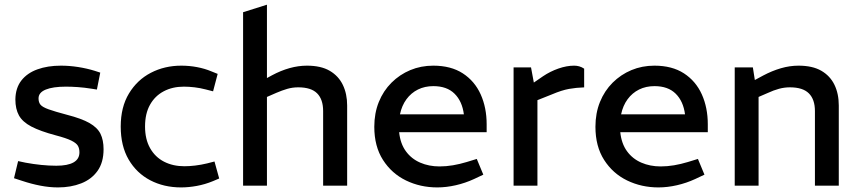

<svg xmlns="http://www.w3.org/2000/svg" viewBox="-20 -790 3657 817"><path d="M226.9 7.5Q190.3 7.5 152.1 0.1Q113.9 -7.2 74.2 -20.4L39.6 -31.7L57.1 -104.5L88.6 -97.8Q122 -91.6 155.3 -88.2Q188.7 -84.8 219.6 -84.8Q268.1 -84.8 293 -99Q318 -113.2 318 -141.7Q318 -158.5 311.3 -169.9Q304.6 -181.3 283.4 -191.8Q262.2 -202.3 217.2 -214.1Q150.9 -231.8 113.4 -251.5Q75.9 -271.2 60.7 -298.7Q45.4 -326.2 45.4 -367.1Q46.2 -415.6 70.9 -447.4Q95.7 -479.2 139.3 -494.9Q182.8 -510.6 239.2 -510.6Q275.4 -510.6 312.5 -504.8Q349.7 -499 383.6 -488.5L406.6 -481L392.3 -408.9L371.8 -412.2Q338.7 -417.5 311.2 -419.4Q283.7 -421.3 260.4 -421.3Q205.2 -421.3 174.6 -408.8Q144 -396.3 144 -371.3Q144 -354.2 152.5 -344.2Q160.9 -334.1 186.9 -324.8Q212.9 -315.4 264.9 -301.6Q327.2 -285.6 360.8 -266.4Q394.4 -247.2 407.6 -220.6Q420.7 -193.9 420.7 -155Q420.7 -98.8 395.1 -62.9Q369.5 -27 325.6 -9.8Q281.7 7.5 226.9 7.5Z M750.5 7.5Q677.5 7.5 619.3 -22.9Q561.2 -53.3 527.4 -111.1Q493.7 -168.9 493.7 -251.6Q493.7 -334.5 528.8 -392.3Q563.9 -450.2 622.2 -480.4Q680.5 -510.6 751.5 -510.6Q785.7 -510.6 818.4 -504.4Q851.2 -498.2 879.3 -486.4L906.2 -475.6L886.7 -401.4L854.6 -409.6Q831.2 -415.7 807.5 -418.5Q783.7 -421.3 762.3 -421.3Q713.9 -421.3 676.6 -401.5Q639.3 -381.8 618.3 -344.2Q597.2 -306.7 597.2 -251.6Q597.2 -197.5 618.8 -159.4Q640.3 -121.4 678.1 -102Q715.9 -82.6 764.3 -82.6Q786.2 -82.6 811 -85.6Q835.9 -88.6 861.2 -94.7L892.7 -102.8L912.7 -30.5L885.6 -19Q852.4 -5.3 817.4 1.1Q782.5 7.5 750.5 7.5Z M1014.4 0V-738L1115.9 -770V-457.9L1137.6 -469.7Q1174.9 -489.7 1212.3 -500.2Q1249.7 -510.6 1285.9 -510.6Q1345.9 -510.6 1383.3 -488.6Q1420.8 -466.5 1439 -428.4Q1457.2 -390.4 1457.2 -341.1V0H1355V-317.4Q1355 -367.3 1329.4 -392.8Q1303.9 -418.4 1249.1 -418.4Q1224.8 -418.4 1202.4 -411.9Q1179.9 -405.3 1156 -395L1115.9 -377.5V0Z M1840.6 7.5Q1768.5 7.5 1707.5 -22.1Q1646.6 -51.7 1609.7 -109.4Q1572.7 -167.1 1572.7 -250.6Q1572.7 -308.2 1591.9 -355.9Q1611.1 -403.5 1645.9 -438.2Q1680.7 -472.8 1725.9 -491.7Q1771.2 -510.6 1823.7 -510.6Q1898.9 -510.6 1949.4 -477.8Q1999.9 -444.9 2025.4 -388.4Q2050.8 -331.8 2050.8 -261.1V-227.5H1678.4Q1683.5 -178.7 1707.1 -146.4Q1730.6 -114.1 1767.9 -98Q1805.2 -81.8 1850.3 -81.8Q1878.4 -81.8 1907.4 -86.7Q1936.3 -91.6 1965.7 -100.5L2008.8 -113.7L2036.6 -46.8L1997.6 -28.4Q1960 -11 1919.6 -1.8Q1879.2 7.5 1840.6 7.5ZM1681.9 -303.4H1953.9Q1946.7 -359.3 1914.1 -391.4Q1881.6 -423.5 1824 -423.5Q1787.7 -423.5 1758.5 -409.1Q1729.3 -394.6 1709.4 -367.5Q1689.6 -340.4 1681.9 -303.4Z M2165.4 0V-503.2H2239.6L2251.6 -438.7L2290.9 -465.7Q2321 -486 2356.1 -498.3Q2391.3 -510.6 2423.2 -510.6Q2433.9 -510.6 2444.7 -507.7Q2455.5 -504.7 2465.7 -497.8V-418.2Q2432.6 -417.2 2401.4 -411.7Q2370.2 -406.1 2328.6 -388.4L2266.9 -363.8V0Z M2781.6 7.5Q2709.5 7.5 2648.5 -22.1Q2587.6 -51.7 2550.7 -109.4Q2513.7 -167.1 2513.7 -250.6Q2513.7 -308.2 2532.9 -355.9Q2552.1 -403.5 2586.9 -438.2Q2621.7 -472.8 2666.9 -491.7Q2712.2 -510.6 2764.7 -510.6Q2839.9 -510.6 2890.4 -477.8Q2940.9 -444.9 2966.4 -388.4Q2991.8 -331.8 2991.8 -261.1V-227.5H2619.4Q2624.5 -178.7 2648.1 -146.4Q2671.6 -114.1 2708.9 -98Q2746.2 -81.8 2791.3 -81.8Q2819.4 -81.8 2848.4 -86.7Q2877.3 -91.6 2906.7 -100.5L2949.8 -113.7L2977.6 -46.8L2938.6 -28.4Q2901 -11 2860.6 -1.8Q2820.2 7.5 2781.6 7.5ZM2622.9 -303.4H2894.9Q2887.7 -359.3 2855.1 -391.4Q2822.6 -423.5 2765 -423.5Q2728.7 -423.5 2699.5 -409.1Q2670.3 -394.6 2650.4 -367.5Q2630.6 -340.4 2622.9 -303.4Z M3106.4 0V-503.2H3183.6L3192 -449.5L3227.4 -468.6Q3265 -488.6 3302.8 -499.6Q3340.6 -510.6 3377.9 -510.6Q3437.1 -510.6 3474.7 -489Q3512.2 -467.3 3530.7 -429.3Q3549.2 -391.2 3549.2 -341.1V0H3447.7V-317.4Q3447.7 -367 3421.9 -392.7Q3396.2 -418.4 3341.1 -418.4Q3317.7 -418.4 3294.9 -412.2Q3272.2 -406.1 3245.8 -393.9L3207.9 -377.5V0Z"/></svg>

Font: REM Medium
Style: Regular
Weight: 500
Designer: Octavio Pardo
Foundry: Ashler Design
Version: Version 1.005;gftools[0.9.28]